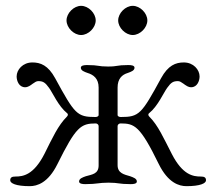

<svg xmlns="http://www.w3.org/2000/svg" viewBox="-20 -628 741 658"><path d="M82 10C107 10 145 -1 177 -66C240 -193 257 -205 308 -205C313 -205 318 -201 318 -196V-61C318 -31 294 -30 274 -24C263 -20 251 -16 251 -6C251 2 264 3 271 3C272 3 273 3 274 3C313 3 317 -2 352 -2C387 -2 387 3 426 3C427 3 428 3 429 3C437 3 449 2 449 -6C449 -16 437 -20 426 -24C406 -30 383 -34 383 -62V-196C383 -201 388 -205 393 -205C441 -205 460 -197 524 -66C556 -1 594 10 619 10C667 10 686 0 686 -10C686 -20 680 -23 668 -23C642 -23 606 -28 569 -100C540 -156 522 -198 492 -228C489 -231 486 -236 491 -240C521 -264 541 -311 553 -327C566 -345 573 -350 590 -350C596 -350 602 -346 609 -341C617 -335 625 -329 635 -329C656 -329 664 -351 664 -366C664 -389 643 -414 610 -414C582 -414 556 -404 532 -360C465 -237 457 -227 394 -227C389 -227 383 -229 383 -234V-328C383 -358 398 -372 418 -378C429 -382 441 -386 441 -396C441 -404 429 -405 421 -405C420 -405 419 -405 418 -405C379 -405 385 -400 350 -400C315 -400 319 -405 280 -405C279 -405 278 -405 277 -405C270 -405 257 -404 257 -396C257 -386 269 -382 280 -378C300 -372 318 -359 318 -328V-234C318 -229 312 -227 307 -227C244 -227 236 -237 169 -360C145 -404 119 -414 91 -414C58 -414 37 -389 37 -366C37 -351 45 -329 66 -329C76 -329 84 -335 92 -341C99 -346 105 -350 111 -350C128 -350 135 -345 148 -327C160 -311 180 -264 210 -240C215 -236 212 -231 209 -228C179 -198 160 -156 132 -100C95 -28 59 -23 33 -23C21 -23 15 -20 15 -10C15 0 34 10 82 10ZM435 -508C460 -508 485 -533 485 -558C485 -583 460 -608 435 -608C410 -608 385 -583 385 -558C385 -533 410 -508 435 -508ZM208 -558C208 -533 233 -508 258 -508C283 -508 308 -533 308 -558C308 -583 283 -608 258 -608C233 -608 208 -583 208 -558Z"/></svg>

Font: EB Garamond
Style: Regular
Weight: 400
Designer: Georg Duffner and Octavio Pardo
Foundry: Georg Duffner
Version: Version 1.000;PS 001.000;hotconv 1.0.88;makeotf.lib2.5.64775